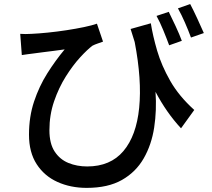

<svg xmlns="http://www.w3.org/2000/svg" viewBox="-20 -849 1040 941"><path d="M807.1 -791Q821.8 -761.7 840.8 -720.7Q859.9 -679.7 871.1 -648.9L809.1 -627Q796.4 -661.6 780 -701.4Q763.7 -741.2 747.1 -771ZM912.1 -829.1Q927.7 -799.8 946.5 -759Q965.3 -718.3 979 -687L916 -665Q903.3 -699.7 886.2 -738.8Q869.1 -777.8 852.1 -808.1ZM79.1 -683.1Q105 -681.2 133.8 -683.1Q168.5 -684.6 213.9 -689.2Q259.3 -693.8 305.9 -700.9Q352.5 -708 392.1 -716.3Q431.6 -724.6 455.1 -732.9L484.9 -645Q474.6 -641.1 459.5 -636Q444.3 -630.9 433.1 -625Q408.2 -606.4 372.8 -567.9Q337.4 -529.3 302.7 -474.4Q268.1 -419.4 245.1 -352.5Q222.2 -285.6 222.2 -210.9Q222.2 -145.5 247.8 -106.4Q273.4 -67.4 315.4 -50.3Q357.4 -33.2 407.2 -33.2Q521 -33.2 584.7 -108.4Q648.4 -183.6 662.1 -320.6Q675.8 -457.5 640.1 -643.1L620.1 -707L719.2 -734.9Q729 -673.3 750.2 -600.6Q771.5 -527.8 814.2 -452.9Q856.9 -377.9 932.1 -310.1L867.2 -220.2Q795.9 -296.9 742.2 -398.9Q748.5 -308.1 735.6 -223.9Q722.7 -139.6 684.3 -72.8Q646 -5.9 577.6 33Q509.3 71.8 404.8 71.8Q325.7 71.8 261.5 42.7Q197.3 13.7 159.7 -44.4Q122.1 -102.5 122.1 -189Q122.1 -276.9 147 -351.6Q171.9 -426.3 211.9 -489.7Q252 -553.2 296.9 -606.9Q274.4 -603.5 245.1 -599.9Q215.8 -596.2 188.5 -592.8Q161.1 -589.4 144 -586.9Q128.9 -585.4 115.7 -583.3Q102.5 -581.1 86.9 -579.1Z"/></svg>

Font: Source Han Sans CN Medium
Style: Regular
Weight: 500
Designer: Ryoko NISHIZUKA  (kana, bopomofo & ideographs); Paul D. Hunt (Latin, Greek & Cyrillic); Sandoll Communications , Soo-you
Foundry: Adobe
Version: Version 2.004;hotconv 1.0.118;makeotfexe 2.5.65603